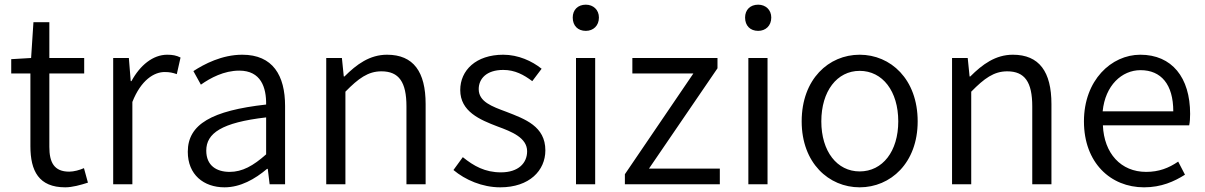

<svg xmlns="http://www.w3.org/2000/svg" viewBox="-20 -788 5151 821"><path d="M259 13C289 13 325 3 356 -7L339 -69C321 -61 296 -54 276 -54C211 -54 191 -94 191 -160V-474H340V-540H191V-693H123L113 -540L28 -535V-474H110V-163C110 -57 146 13 259 13Z M464 0H546V-352C583 -446 639 -480 684 -480C706 -480 718 -477 736 -471L752 -542C734 -551 718 -554 695 -554C634 -554 579 -509 542 -441H539L531 -540H464Z M940 13C1008 13 1070 -22 1122 -66H1125L1133 0H1199V-335C1199 -465 1147 -554 1016 -554C929 -554 853 -514 807 -484L839 -426C880 -455 938 -486 1003 -486C1096 -486 1119 -414 1118 -341C886 -315 783 -257 783 -139C783 -41 851 13 940 13ZM962 -53C907 -53 862 -79 862 -144C862 -218 927 -264 1118 -286V-128C1063 -79 1016 -53 962 -53Z M1375 0H1457V-396C1513 -453 1554 -483 1611 -483C1686 -483 1718 -437 1718 -333V0H1800V-343C1800 -481 1748 -554 1635 -554C1561 -554 1505 -513 1453 -461H1450L1442 -540H1375Z M2119 13C2244 13 2312 -59 2312 -145C2312 -248 2225 -279 2145 -310C2083 -333 2027 -353 2027 -407C2027 -451 2060 -489 2132 -489C2182 -489 2220 -468 2256 -441L2296 -494C2255 -527 2196 -554 2132 -554C2015 -554 1948 -487 1948 -403C1948 -311 2032 -276 2108 -247C2168 -225 2234 -199 2234 -141C2234 -91 2197 -51 2122 -51C2054 -51 2006 -78 1959 -116L1919 -61C1969 -19 2042 13 2119 13Z M2443 0H2525V-540H2443ZM2485 -656C2517 -656 2541 -678 2541 -713C2541 -746 2517 -768 2485 -768C2451 -768 2429 -746 2429 -713C2429 -678 2451 -656 2485 -656Z M2652 0H3058V-67H2755L3048 -496V-540H2684V-474H2945L2652 -43Z M3180 0H3262V-540H3180ZM3222 -656C3254 -656 3278 -678 3278 -713C3278 -746 3254 -768 3222 -768C3188 -768 3166 -746 3166 -713C3166 -678 3188 -656 3222 -656Z M3656 13C3788 13 3904 -91 3904 -269C3904 -450 3788 -554 3656 -554C3524 -554 3408 -450 3408 -269C3408 -91 3524 13 3656 13ZM3656 -55C3559 -55 3492 -141 3492 -269C3492 -398 3559 -485 3656 -485C3754 -485 3821 -398 3821 -269C3821 -141 3754 -55 3656 -55Z M4051 0H4133V-396C4189 -453 4230 -483 4287 -483C4362 -483 4394 -437 4394 -333V0H4476V-343C4476 -481 4424 -554 4311 -554C4237 -554 4181 -513 4129 -461H4126L4118 -540H4051Z M4872 13C4946 13 5001 -12 5047 -41L5018 -97C4977 -69 4935 -53 4881 -53C4773 -53 4701 -132 4696 -252H5065C5068 -266 5069 -283 5069 -301C5069 -457 4991 -554 4856 -554C4732 -554 4615 -445 4615 -269C4615 -92 4729 13 4872 13ZM4695 -312C4706 -423 4777 -488 4857 -488C4945 -488 4997 -427 4997 -312Z"/></svg>

Font: Noto Sans CJK SC DemiLight
Style: Regular
Weight: 350
Designer: Ryoko NISHIZUKA 西塚涼子 (kana, bopomofo & ideographs); Paul D. Hunt (Latin, Greek & Cyrillic); Sandoll Communications 산돌커뮤니
Foundry: Adobe
Version: Version 2.004;hotconv 1.0.118;makeotfexe 2.5.65603